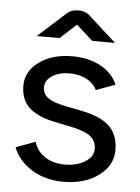

<svg xmlns="http://www.w3.org/2000/svg" viewBox="-52 -736 574 789"><g transform="rotate(5 235.5 -341.5)"><path d="M78 -575 190 -676Q209 -695 240 -695Q270 -695 289 -676L401 -575H307L239 -636L172 -575ZM441 -136Q441 -72 383.5 -30Q326 12 239 12Q166 12 110 -21.5Q54 -55 31 -112L112 -142Q122 -104 156 -81.5Q190 -59 239 -59Q289 -59 322.5 -80.5Q356 -102 356 -133Q356 -167 331 -186Q306 -205 246 -217L177 -231Q106 -247 73.5 -279.5Q41 -312 41 -367Q41 -427 95 -466Q149 -505 232 -505Q299 -505 348.5 -478Q398 -451 418 -404L339 -375Q327 -402 296.5 -418Q266 -434 226 -434Q183 -434 154.5 -415.5Q126 -397 126 -368Q126 -341 147.5 -325Q169 -309 218 -299L283 -286Q367 -270 404 -234.5Q441 -199 441 -136Z"/></g></svg>

Font: Atkinson Hyperlegible Pro
Style: Regular
Weight: 400
Designer: Elliott Scott, Megan Eiswerth, Linus Boman, Theodore Petrosky, Jacob Perez
Foundry: Braille Institute
Version: Version 1.5.1